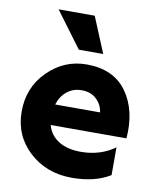

<svg xmlns="http://www.w3.org/2000/svg" viewBox="-86 -827 746 906"><g transform="rotate(10 287.0 -374.0)"><path d="M365 -589H248L121 -760H294ZM33 -256Q33 -371 111.5 -449Q190 -527 297 -527Q427 -527 490 -439Q553 -351 542 -216H179Q192 -168 234 -142Q276 -116 340 -116Q434 -116 503 -166V-33Q430 12 320 12Q198 12 115.5 -64Q33 -140 33 -256ZM295 -403Q255 -403 225.5 -379.5Q196 -356 183 -315H398Q394 -350 367 -376.5Q340 -403 295 -403Z"/></g></svg>

Font: Freely
Style: Bold
Weight: 700
Designer: Kris Sowersby
Foundry: Klim Type Foundry
Version: Version 1.006;hotconv 1.0.113;makeotfexe 2.5.65598;200799169